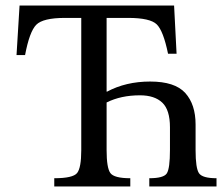

<svg xmlns="http://www.w3.org/2000/svg" viewBox="-20 -677 806 697"><path d="M621 -482H590Q573 -565 549 -588.5Q525 -612 445 -612H367V-345L368 -344Q437 -381 525 -381Q615 -381 652.5 -339.5Q690 -298 690 -225V-132Q690 -66 702.5 -48Q715 -30 766 -30V0H522V-30Q574 -30 585.5 -47.5Q597 -65 597 -133V-215Q597 -278 569 -304.5Q541 -331 488 -331Q419 -331 367 -305V-132Q367 -68 380.5 -49Q394 -30 453 -30V0H177V-30Q245 -30 260 -49Q275 -68 275 -132V-612H216Q136 -612 111.5 -587Q87 -562 71 -477H40L51 -657H612Z"/></svg>

Font: myMathFont
Style: Regular
Weight: 400
Designer: Ross Mills, John Hudson & Paul Hanslow, Tiro Typeworks Ltd; with prior portions MicroPress Inc., and Coen Hoffman. Math 
Foundry: Tiro Typeworks Ltd
Version: Version 2.13 b171